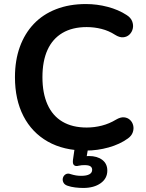

<svg xmlns="http://www.w3.org/2000/svg" viewBox="-20 -735 720 950"><path d="M405 10Q295 10 216.5 -34.5Q138 -79 96 -160.5Q54 -242 54 -353Q54 -436 78 -502.5Q102 -569 147 -616.5Q192 -664 257.5 -689.5Q323 -715 405 -715Q460 -715 513 -701Q566 -687 606 -661Q627 -648 634 -629.5Q641 -611 637 -593.5Q633 -576 620.5 -564Q608 -552 589.5 -550.5Q571 -549 549 -563Q518 -583 482 -592Q446 -601 409 -601Q338 -601 289 -572Q240 -543 215 -488Q190 -433 190 -353Q190 -274 215 -218Q240 -162 289 -133Q338 -104 409 -104Q447 -104 484 -113.5Q521 -123 554 -143Q576 -156 593.5 -154.5Q611 -153 623 -142Q635 -131 639 -114.5Q643 -98 637 -80.5Q631 -63 613 -50Q573 -21 517.5 -5.5Q462 10 405 10ZM392 195Q373 195 352 192.5Q331 190 314 184Q299 179 293.5 167.5Q288 156 291.5 144.5Q295 133 305.5 127Q316 121 331 127Q344 131 356 133Q368 135 382 135Q408 135 422 127.5Q436 120 436 105Q436 94 427.5 88Q419 82 399 82Q392 82 384.5 82.5Q377 83 369 85Q362 87 356.5 86.5Q351 86 346 82Q342 78 341 72Q340 66 341 56L352 -20H419L406 56L374 45Q386 41 398 39Q410 37 420 37Q461 37 486 56Q511 75 511 109Q511 148 478 171.5Q445 195 392 195Z"/></svg>

Font: Nunito ExtraLight
Style: Regular
Weight: 200
Designer: Vernon Adams
Foundry: Vernon Adams
Version: Version 3.602